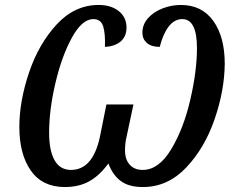

<svg xmlns="http://www.w3.org/2000/svg" viewBox="-20 -744 930 774"><path d="M58 -232Q58 -336 97 -451.5Q136 -567 208.5 -645.5Q281 -724 378 -724Q428 -724 459 -699Q490 -674 490 -633Q490 -597 466.5 -577Q443 -557 403 -555Q405 -608 396 -637.5Q387 -667 356 -667Q311 -667 270 -592.5Q229 -518 203.5 -409.5Q178 -301 178 -209Q178 -137 200 -98Q222 -59 266 -59Q353 -59 382 -189L409 -323H518L489 -187Q484 -165 484 -138Q484 -101 503 -80Q522 -59 555 -59Q620 -59 670 -142Q720 -225 747 -341.5Q774 -458 774 -550Q774 -667 715 -667Q683 -667 660 -637Q637 -607 624 -555Q590 -555 572 -571Q554 -587 554 -612Q554 -645 576.5 -670.5Q599 -696 635 -710Q671 -724 709 -724Q794 -724 840 -659.5Q886 -595 886 -487Q885 -379 845 -263Q805 -147 730.5 -68.5Q656 10 556 10Q499 10 466.5 -14.5Q434 -39 417 -85Q381 -36 339.5 -13Q298 10 241 10Q151 10 104.5 -56Q58 -122 58 -232Z"/></svg>

Font: Noto Serif CondSemiBold
Style: Italic
Weight: 600
Width: 3
Italic angle: -12°
Designer: Monotype Design Team
Foundry: Monotype Imaging Inc.
Version: Version 1.001